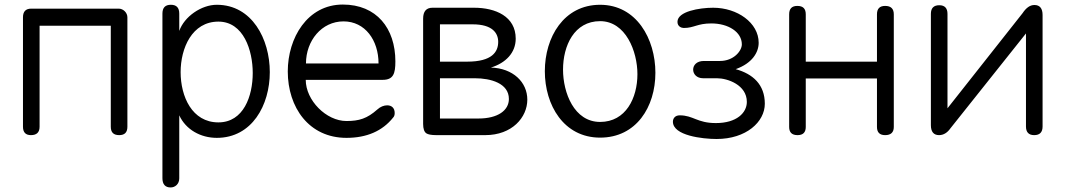

<svg xmlns="http://www.w3.org/2000/svg" viewBox="-20 -594 4684 844"><path d="M117 -556C93 -556 81 -543 81 -518V-37C81 -12 93 0 116 0C141 0 154 -12 154 -37V-481H467V-37C467 -12 479 0 504 0C528 0 540 -12 540 -37V-518C540 -538 522 -556 502 -556Z M940 -56C824 -56 774 -170 774 -277C774 -382 824 -499 940 -499C1051 -499 1091 -372 1091 -273C1091 -172 1051 -56 940 -56ZM694 189C694 216 706 230 730 230C750 230 768 215 768 190V-87C797 -24 862 12 933 12C1088 12 1166 -132 1166 -277C1166 -422 1088 -573 933 -573C865 -573 790 -521 768 -458V-534C768 -560 756 -573 731 -573C706 -573 694 -560 694 -534Z M1325 -315C1325 -415 1394 -500 1490 -500C1585 -500 1644 -417 1644 -315ZM1487 -574C1331 -574 1245 -427 1245 -280C1245 -122 1338 12 1503 12C1592 12 1661 -18 1708 -77C1713 -82 1715 -89 1715 -97C1715 -120 1701 -131 1682 -131C1668 -131 1652 -125 1639 -113C1594 -73 1559 -62 1503 -62C1414 -62 1324 -153 1324 -243H1662C1709 -243 1718 -270 1718 -324C1718 -470 1635 -574 1487 -574Z M1914 -250H2068C2137 -250 2217 -228 2217 -159C2217 -109 2169 -73 2083 -73H1914ZM1914 -323V-487H2058C2144 -487 2170 -449 2170 -410C2170 -366 2143 -323 2034 -323ZM1840 -49C1840 -28 1845 -14 1854 -8C1861 -3 1876 0 1898 0H2113C2231 0 2298 -78 2298 -156C2298 -233 2235 -294 2138 -297C2203 -317 2247 -362 2247 -424C2247 -522 2158 -560 2064 -560H1881C1854 -560 1840 -544 1840 -512Z M2618 -573C2458 -573 2375 -430 2375 -281C2375 -132 2458 11 2618 11C2777 11 2861 -124 2861 -274C2861 -423 2778 -573 2618 -573ZM2618 -501C2730 -501 2782 -369 2782 -268C2782 -163 2731 -58 2618 -58C2504 -58 2455 -186 2455 -288C2455 -393 2504 -501 2618 -501Z M3130 17C3260 17 3342 -58 3342 -138C3342 -222 3290 -269 3214 -290C3287 -316 3315 -364 3315 -406C3315 -494 3221 -560 3115 -560C3055 -560 2958 -544 2958 -498C2958 -477 2976 -471 2986 -471C3031 -471 3045 -491 3107 -491C3182 -491 3241 -453 3241 -399C3241 -370 3205 -326 3145 -326H3074C3042 -326 3027 -307 3027 -288C3027 -269 3042 -250 3071 -250H3132C3178 -250 3263 -221 3263 -146C3263 -98 3218 -53 3127 -53C3044 -53 3028 -87 2968 -87C2947 -87 2938 -73 2938 -59C2938 2 3068 17 3130 17Z M3449 -36C3449 -12 3461 0 3486 0C3510 0 3522 -12 3522 -36V-249H3835V-36C3835 -12 3847 0 3871 0C3896 0 3909 -12 3909 -36V-531C3909 -556 3896 -568 3871 -568C3847 -568 3835 -556 3835 -531V-323H3522V-531C3522 -556 3510 -568 3485 -568C3461 -568 3449 -556 3449 -531Z M4563 -528C4563 -557 4551 -572 4527 -572C4508 -572 4491 -560 4475 -536L4145 -118V-533C4145 -558 4133 -571 4109 -571C4084 -571 4072 -558 4072 -533V-44C4072 -15 4084 0 4108 0C4127 0 4144 -10 4158 -30L4490 -447V-38C4490 -13 4502 0 4526 0C4551 0 4563 -13 4563 -38Z"/></svg>

Font: Numismatica Pro
Style: Regular
Weight: 400
Designer: Chris Hopkins
Foundry: Edward C. D. Hopkins
Version: Version 2.19D